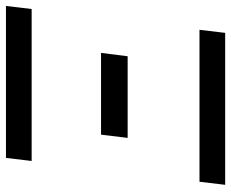

<svg xmlns="http://www.w3.org/2000/svg" viewBox="-84 -672 757 628"><g transform="rotate(-90 294.0 -358.5)"><path d="M588 -717 578 -633H81L91 -717ZM510 -84 500 0H3L13 -84ZM167 -406H434.5L423.5 -319H156.5Z"/></g></svg>

Font: Lato Medium
Style: Italic
Weight: 500
Italic angle: -7°
Designer: Lukasz Dziedzic
Foundry: tyPoland Lukasz Dziedzic
Version: Version 2.006; 2014-01-15